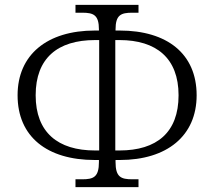

<svg xmlns="http://www.w3.org/2000/svg" viewBox="-20 -750 878 786"><path d="M289 16H547V-16H522C475 -16 453 -25 453 -87V-95H470C664 -95 785 -194 785 -360C785 -530 664 -625 470 -625H453V-629C453 -689 475 -698 522 -698H547V-730H289V-698H316C363 -698 385 -689 385 -629V-625H368C173 -625 52 -526 52 -360C52 -190 173 -95 368 -95H385V-87C385 -25 363 -16 316 -16H289ZM369 -134C217 -134 126 -208 126 -360C126 -512 216 -586 369 -586H386V-134ZM452 -134V-586H469C620 -586 711 -512 711 -360C711 -208 622 -134 469 -134Z"/></svg>

Font: Noto Serif Light
Style: Regular
Weight: 300
Designer: Monotype Design Team
Foundry: Monotype Imaging Inc.
Version: Version 2.013